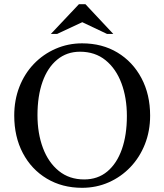

<svg xmlns="http://www.w3.org/2000/svg" viewBox="-20 -887 785 917"><path d="M372 -680Q468 -680 541 -636Q614 -592 655.5 -514Q697 -436 697 -335Q697 -261 672 -198Q647 -135 602.5 -88.5Q558 -42 499 -16Q440 10 372 10Q277 10 203.5 -34Q130 -78 89 -156Q48 -234 48 -335Q48 -409 72.5 -472Q97 -535 141.5 -581.5Q186 -628 245.5 -654Q305 -680 372 -680ZM382 -30Q447 -30 492.5 -68Q538 -106 562 -174Q586 -242 586 -333Q586 -420 560 -489.5Q534 -559 484 -599.5Q434 -640 362 -640Q299 -640 253 -602Q207 -564 183 -496Q159 -428 159 -337Q159 -250 185 -180.5Q211 -111 261 -70.5Q311 -30 382 -30ZM491 -725 373 -781 253 -725H223L357 -867H388L521 -725Z"/></svg>

Font: Brygada 1918 Medium
Style: Regular
Weight: 500
Designer: Mateusz Machalski | Borys Kosmynka | Przemek Hoffer
Foundry: NIEPODLEGLA 2018
Version: Version 3.006